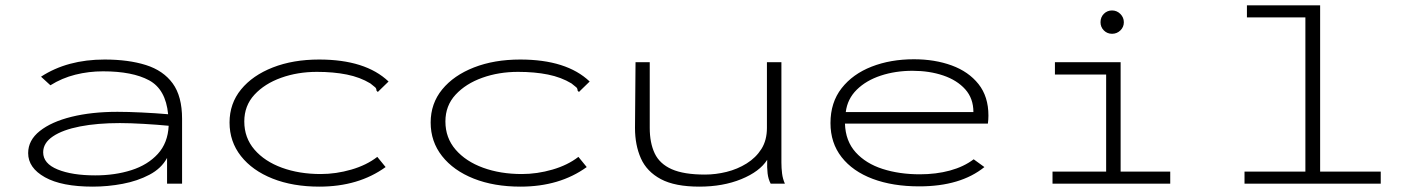

<svg xmlns="http://www.w3.org/2000/svg" viewBox="-20 -685 5290 716"><path d="M326 11Q210 11 147.5 -24Q85 -59 85 -114Q85 -162 128.5 -196.5Q172 -231 247 -249.5Q322 -268 418 -268Q457 -268 509 -265.5Q561 -263 607 -259Q598 -352 536 -385.5Q474 -419 364 -419Q311 -419 261 -406.5Q211 -394 168 -367L133 -399Q231 -463 370 -463Q459 -463 524 -442.5Q589 -422 624 -374Q659 -326 659 -242V0H603V-96Q582 -57 537.5 -33.5Q493 -10 437.5 0.5Q382 11 326 11ZM141 -117Q141 -75 195 -53Q249 -31 335 -31Q409 -31 470 -50.5Q531 -70 568.5 -111Q606 -152 609 -216Q568 -220 516.5 -223Q465 -226 427 -226Q343 -226 278.5 -213.5Q214 -201 177.5 -176.5Q141 -152 141 -117Z M1171 11Q1072 11 996.5 -19Q921 -49 878.5 -103Q836 -157 836 -228Q836 -299 879 -351.5Q922 -404 997.5 -433.5Q1073 -463 1170 -463Q1343 -463 1429 -381L1396 -349L1389 -342L1384 -347Q1384 -355 1379 -359.5Q1374 -364 1361 -374Q1323 -397 1273.5 -407Q1224 -417 1162 -417Q1090 -417 1028.5 -395Q967 -373 929 -332Q891 -291 891 -232Q891 -171 929 -127Q967 -83 1031.5 -59.5Q1096 -36 1176 -36Q1233 -36 1290 -52.5Q1347 -69 1387 -100L1418 -62Q1317 11 1171 11Z M1921 11Q1822 11 1746.5 -19Q1671 -49 1628.5 -103Q1586 -157 1586 -228Q1586 -299 1629 -351.5Q1672 -404 1747.5 -433.5Q1823 -463 1920 -463Q2093 -463 2179 -381L2146 -349L2139 -342L2134 -347Q2134 -355 2129 -359.5Q2124 -364 2111 -374Q2073 -397 2023.5 -407Q1974 -417 1912 -417Q1840 -417 1778.5 -395Q1717 -373 1679 -332Q1641 -291 1641 -232Q1641 -171 1679 -127Q1717 -83 1781.5 -59.5Q1846 -36 1926 -36Q1983 -36 2040 -52.5Q2097 -69 2137 -100L2168 -62Q2067 11 1921 11Z M2588 11Q2497 11 2444.5 -17Q2392 -45 2370 -94.5Q2348 -144 2348 -208L2350 -453H2403V-208Q2403 -152 2421.5 -113Q2440 -74 2485 -54Q2530 -34 2609 -34Q2649 -34 2689.5 -44Q2730 -54 2764.5 -75.5Q2799 -97 2819.5 -129.5Q2840 -162 2840 -208V-453H2894V-79Q2894 -58 2896.5 -38Q2899 -18 2907 0H2854Q2845 -17 2842.5 -38.5Q2840 -60 2841 -89Q2813 -45 2744.5 -17Q2676 11 2588 11Z M3408 10Q3309 10 3234.5 -18Q3160 -46 3118.5 -99Q3077 -152 3077 -226Q3077 -303 3118.5 -356Q3160 -409 3230.5 -436.5Q3301 -464 3388 -464Q3466 -464 3529 -441Q3592 -418 3629 -371.5Q3666 -325 3666 -254Q3666 -246 3665.5 -239Q3665 -232 3664 -224H3131Q3133 -159 3171 -117Q3209 -75 3271.5 -55Q3334 -35 3410 -35Q3471 -35 3522.5 -49Q3574 -63 3611 -91L3651 -62Q3562 10 3408 10ZM3134 -267H3610Q3610 -318 3579.5 -352Q3549 -386 3497.5 -403.5Q3446 -421 3383 -421Q3319 -421 3264.5 -403Q3210 -385 3175 -350.5Q3140 -316 3134 -267Z M3905 0V-45H4105V-407H3914V-453H4159V-45H4344V0ZM4127 -559Q4109 -559 4096.5 -571.5Q4084 -584 4084 -602Q4084 -621 4096.5 -633.5Q4109 -646 4127 -646Q4145 -646 4158 -633Q4171 -620 4171 -602Q4171 -584 4158 -571.5Q4145 -559 4127 -559Z M4621 0V-45H4848V-620H4630V-665H4903V-45H5129V0Z"/></svg>

Font: Inconsolata ExtraExpanded Light
Style: Regular
Weight: 300
Width: 8
Monospace: yes
Designer: Raph Levien, Cyreal, Brenton Simpson
Foundry: Raph Levien, Cyreal, Google
Version: Version 3.001; ttfautohint (v1.8.2.53-6de2)